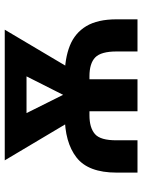

<svg xmlns="http://www.w3.org/2000/svg" viewBox="82 -667 585 789"><g transform="rotate(-90 374.5 -272.5)"><path d="M192.5 0H59.7V-85.9Q59.7 -202.4 122 -250.7Q184.3 -299 295.1 -299H455.6Q528.4 -299 581 -278.1Q633.5 -257.1 661.6 -210.4Q689.6 -163.7 689.6 -85.9V0H557.5V-85.9Q557.5 -149.9 533 -173.7Q508.5 -197.4 455.6 -197.4H295.1Q244.3 -197.4 218.2 -174.9Q192.1 -152.3 192.5 -85.9ZM568.2 -545.5V-456H206.7V-545.5ZM348 -243.6 500.4 -545.5H647L436.8 -191.1H364.3ZM259.6 -545.5 411.6 -240.8 393.5 -191.1H321L110.1 -545.5ZM443.2 -260.7V0H311.8V-260.7Z"/></g></svg>

Font: InterMG SemiBold
Style: Regular
Weight: 600
Designer: Rasmus Andersson
Foundry: rsms
Version: Version 3.019;December 26, 2023;FontCreator 15.0.0.2955 64-b